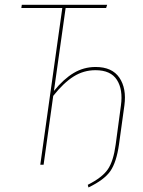

<svg xmlns="http://www.w3.org/2000/svg" viewBox="-20 -701 610 817"><path d="M386.7 -416Q457 -416 488 -370.4Q519 -324.7 509.3 -252.4L486.3 -85.9Q475.6 -11.2 450 26.4Q424.3 64 356.4 96.7L353.5 85.4Q415.5 54.2 439.2 19Q462.9 -16.1 472.2 -85.9L494.6 -252.4Q503.9 -319.8 477.5 -361.1Q451.2 -402.3 386.2 -402.3Q335.9 -402.3 293.2 -375.5Q250.5 -348.6 206.5 -293L165.5 0H151.4L245.1 -667H70.8L72.8 -680.7H436L431.6 -667H259.3L209.5 -314Q250.5 -364.7 293.5 -390.4Q336.4 -416 386.7 -416Z"/></svg>

Font: Fira Sans Compressed Hair
Style: Italic
Weight: 100
Width: 3
Italic angle: -8°
Designer: Carrois Corporate & Edenspiekermann AG
Foundry: Carrois Corporate GbR & Edenspiekermann AG
Version: Version 4.203;PS 004.203;hotconv 1.0.88;makeotf.lib2.5.64775